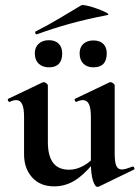

<svg xmlns="http://www.w3.org/2000/svg" viewBox="-20 -716 546 750"><path d="M192 12Q137 12 105.5 -23Q74 -58 74 -113V-260Q74 -293 66.5 -309Q59 -325 43 -325Q32 -325 18 -318Q14 -317 11.5 -323Q9 -329 12 -330L146 -394Q149 -395 151 -395Q156 -395 161.5 -390.5Q167 -386 167 -382V-161Q167 -107 187.5 -80Q208 -53 250 -53Q279 -53 308 -69.5Q337 -86 354 -111L360 -99Q326 -50 284 -19Q242 12 192 12ZM428 -382V-116Q428 -82 434.5 -68Q441 -54 456 -54Q463 -54 473.5 -57Q484 -60 497 -65Q501 -67 504 -61.5Q507 -56 504 -54L366 13Q364 14 361 14Q351 14 343 -11Q335 -36 335 -82V-260Q335 -293 327.5 -309Q320 -325 304 -325Q293 -325 278 -318Q275 -317 272.5 -323Q270 -329 273 -330L407 -394Q409 -395 412 -395Q417 -395 422.5 -390.5Q428 -386 428 -382ZM124 -582Q120 -581 118 -586.5Q116 -592 119 -593Q170 -619 212.5 -644.5Q255 -670 297 -695Q302 -698 321.5 -693.5Q341 -689 362.5 -681Q384 -673 396.5 -666Q409 -659 399 -657Q317 -641 252 -623Q187 -605 124 -582ZM171 -453Q146 -453 131 -467.5Q116 -482 116 -508Q116 -531 131 -545Q146 -559 171 -559Q196 -559 209.5 -545Q223 -531 223 -508Q223 -453 171 -453ZM345 -453Q320 -453 305.5 -467.5Q291 -482 291 -508Q291 -531 305.5 -544.5Q320 -558 345 -558Q370 -558 383.5 -544.5Q397 -531 397 -508Q397 -453 345 -453Z"/></svg>

Font: Cormorant Infant Light
Style: Regular
Weight: 300
Designer: Christian Thalmann (Catharsis Fonts)
Foundry: Catharsis Fonts
Version: Version 4.001